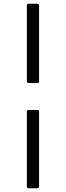

<svg xmlns="http://www.w3.org/2000/svg" viewBox="-20 -892 351 1022"><path d="M133 -450Q123 -450 123 -460V-862Q123 -872 133 -872H178Q188 -872 188 -862V-460Q188 -450 178 -450ZM133 110Q123 110 123 100V-297Q123 -307 133 -307H178Q188 -307 188 -297V100Q188 110 178 110Z"/></svg>

Font: Open Sauce Two Light
Style: Regular
Weight: 300
Designer: Alfredo Marco Pradil
Foundry: Creative Sauce Fz LLC
Version: Version 1.477